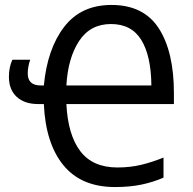

<svg xmlns="http://www.w3.org/2000/svg" viewBox="-20 -745 778 775"><path d="M591 -400H248Q254 -510 299 -579Q344 -648 428 -648Q511 -648 550.5 -583.5Q590 -519 591 -400ZM157 -400H145Q92 -400 92 -448Q92 -464 95 -478.5Q98 -493 102 -504H30Q16 -474 16 -435Q16 -383 47.5 -354Q79 -325 134 -325H157Q164 -166 236 -78Q308 10 444 10Q504 10 551.5 0Q599 -10 640 -28V-109Q596 -91 551 -80Q506 -69 454 -69Q354 -69 304 -135Q254 -201 248 -325H682V-369Q682 -536 621 -630.5Q560 -725 430 -725Q307 -725 239 -636.5Q171 -548 157 -400Z"/></svg>

Font: Noto Sans UI SemiCondensed
Style: Regular
Weight: 400
Width: 4
Designer: Monotype Design Team
Foundry: Monotype Imaging Inc.
Version: 1.001